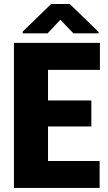

<svg xmlns="http://www.w3.org/2000/svg" viewBox="-20 -921 528 941"><path d="M468.3 -131.8V0H157.2V-131.8ZM215.3 -710.9V0H48.3V-710.9ZM427.7 -428.7V-301.3H157.2V-428.7ZM469.7 -710.9V-578.6H157.2V-710.9ZM321.8 -901.4 463.4 -764.2V-757.8H339.4L275.9 -824.2L213.4 -757.8H91.3V-766.1L230.5 -901.4Z"/></svg>

Font: Roboto Condensed Black
Style: Regular
Weight: 900
Designer: Christian Robertson
Foundry: Google
Version: Version 3.008; 2023